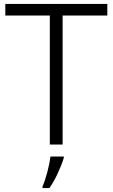

<svg xmlns="http://www.w3.org/2000/svg" viewBox="-20 -734 572 975"><path d="M233 -655H7V-714H525V-655H298V0H233ZM196 212Q208 186 220 141Q232 96 236 61H304V68Q291 109 271.5 150Q252 191 231 221H196Z"/></svg>

Font: OpenSansMMV
Style: Light
Weight: 300
Foundry: Ascender Corporation
Version: Version 4.001